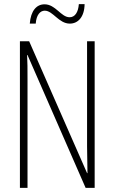

<svg xmlns="http://www.w3.org/2000/svg" viewBox="-20 -915 557 935"><path d="M125 -800H154C157 -843 176 -863 198 -863C238 -863 266 -800 320 -800C359 -800 391 -831 392 -895H364C361 -855 345 -831 319 -831C277 -831 251 -894 197 -894C158 -894 130 -863 125 -800ZM441 0V-714H404V-202C404 -172 405 -120 406 -72H404L122 -714H77V0H114V-526C114 -579 114 -615 112 -647H114L397 0Z"/></svg>

Font: Noto Sans Lao UI ExtCond ExtLt
Style: Regular
Weight: 200
Width: 2
Designer: Monotype Design Team
Foundry: Monotype Imaging Inc.
Version: Version 2.000